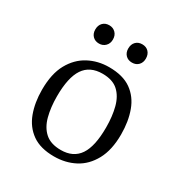

<svg xmlns="http://www.w3.org/2000/svg" viewBox="-142 -678 749 792"><g transform="rotate(30 232.5 -281.5)"><path d="M352 -201Q352 -254 341 -296Q330 -338 303.5 -362Q277 -386 229 -386Q169 -386 140.5 -343.5Q112 -301 112 -211Q112 -159 123 -117Q134 -75 161 -51Q188 -27 236 -27Q295 -27 323.5 -69Q352 -111 352 -201ZM45 -204Q45 -280 71.5 -328Q98 -376 142 -399.5Q186 -423 239 -423Q305 -423 344.5 -395Q384 -367 402 -318Q420 -269 420 -207Q420 -133 393.5 -84.5Q367 -36 323 -13Q279 10 225 10Q160 10 120.5 -18Q81 -46 63 -94.5Q45 -143 45 -204ZM195 -529Q195 -510 183 -498Q171 -486 153 -486Q134 -486 122.5 -498Q111 -510 111 -529Q111 -549 122.5 -561Q134 -573 153 -573Q171 -573 183 -561Q195 -549 195 -529ZM352 -529Q352 -510 340.5 -498Q329 -486 310 -486Q291 -486 279.5 -498Q268 -510 268 -529Q268 -549 279.5 -561Q291 -573 310 -573Q329 -573 340.5 -561Q352 -549 352 -529Z"/></g></svg>

Font: Rasa Light
Style: Regular
Weight: 300
Designer: Anna Giedrys (Yrsa+Rasa design), David Brezina (Yrsa art-direction, Rasa art-direction, design)
Foundry: Rosetta Type Foundry
Version: Version 2.004